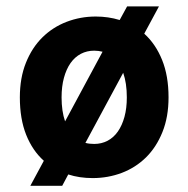

<svg xmlns="http://www.w3.org/2000/svg" viewBox="-20 -561 606 618"><path d="M178.2 -247.6Q178.2 -203.1 189.5 -170.4L310.1 -394.5Q303.7 -396 297.1 -397Q290.5 -397.9 283.2 -397.9Q259.8 -397.9 240.2 -387.7Q220.7 -377.4 207 -357.9Q193.4 -338.4 185.8 -310.5Q178.2 -282.7 178.2 -247.6ZM388.2 -247.6Q388.2 -293.5 376.5 -326.7L254.9 -101.1Q267.1 -97.7 283.2 -97.7Q306.6 -97.7 326.2 -107.9Q345.7 -118.2 359.4 -137.7Q373 -157.2 380.6 -184.8Q388.2 -212.4 388.2 -247.6ZM491.7 -540.5 444.3 -452.6Q481 -419.4 501.7 -368.2Q522.5 -316.9 522.5 -247.6Q522.5 -184.6 502.9 -136Q483.4 -87.4 450 -54.4Q416.5 -21.5 372.1 -4.6Q327.6 12.2 278.3 12.2Q235.4 12.2 199.7 0.5L180.2 37.1H77.6L121.1 -43.5Q84.5 -76.2 64.2 -127.2Q43.9 -178.2 43.9 -247.6Q43.9 -310.5 63.5 -359.1Q83 -407.7 116.5 -440.7Q149.9 -473.6 194.3 -490.7Q238.8 -507.8 288.1 -507.8Q328.6 -507.8 365.2 -496.6L389.2 -540.5Z"/></svg>

Font: Andika New Basic
Style: Bold
Weight: 700
Designer: Victor Gaultney, Annie Olsen, Pablo Ugerman
Foundry: SIL International
Version: Version 5.500; ttfautohint (v1.8.3)